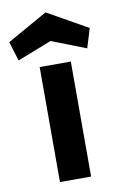

<svg xmlns="http://www.w3.org/2000/svg" viewBox="-131 -783 523 832"><g transform="rotate(-10 130.0 -367.5)"><path d="M130 -609 -21 -550 -47 -635 130 -735 307 -635 281 -550ZM64 0V-506H201V0Z"/></g></svg>

Font: LilGrotesk Bold
Style: Regular
Weight: 700
Designer: BSozoo
Foundry: BSozoo
Version: Version 1.001;PS 001.001;hotconv 1.0.70;makeotf.lib2.5.58329